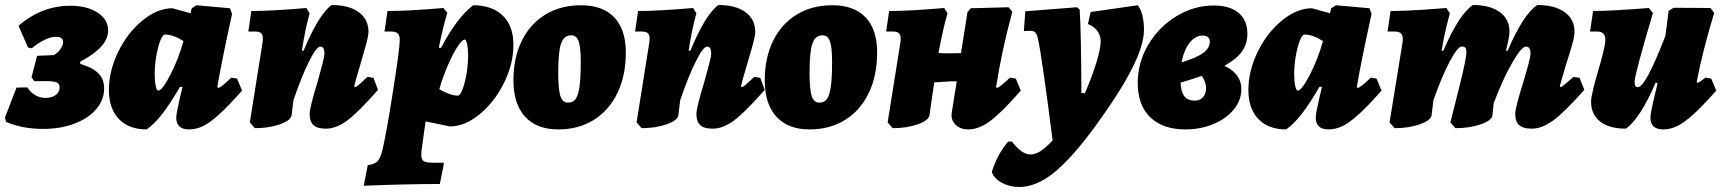

<svg xmlns="http://www.w3.org/2000/svg" viewBox="-35 -505 6881 767"><path d="M-11 -18 -15 -36 31 -155 74 -156Q102 -114 147 -114Q172 -114 187.5 -125.5Q203 -137 203 -155Q203 -171 191 -176Q179 -181 145 -181H102L91 -196L113 -282L180 -285Q196 -294 206.5 -309Q217 -324 217 -338Q217 -348 209.5 -353Q202 -358 188 -358Q169 -358 143.5 -346Q118 -334 92 -312L77 -315L39 -402Q131 -482 246 -482Q313 -482 355 -454.5Q397 -427 397 -383Q397 -317 286 -259L285 -250Q336 -235 358.5 -211.5Q381 -188 381 -152Q381 -106 349.5 -69Q318 -32 262 -11Q206 10 137 10Q55 10 -11 -18Z M889 -195 912 -191 932 -143Q876 -80 840 -47.5Q804 -15 776.5 -1.5Q749 12 720 12Q669 12 669 -36Q669 -54 694 -158H684Q643 -88 612.5 -49Q582 -10 551 12Q480 12 440 -29.5Q400 -71 400 -145Q400 -222 437.5 -298.5Q475 -375 534.5 -423.5Q594 -472 654 -472L726 -452L731 -472L750 -484L884 -472L892 -449Q850 -258 833 -157L837 -154Q847 -154 889 -195ZM698 -341Q657 -367 624 -367Q615 -367 605.5 -343Q596 -319 589.5 -282Q583 -245 583 -209Q583 -181 587 -162Q591 -143 597 -143Q613 -143 645.5 -206Q678 -269 698 -341Z M1475 -146Q1396 -56 1352 -23.5Q1308 9 1267 9Q1233 9 1217.5 -5Q1202 -19 1202 -50Q1202 -75 1233 -176Q1243 -212 1252 -245.5Q1261 -279 1261 -291Q1261 -319 1245 -319Q1229 -319 1199 -258.5Q1169 -198 1137 -104L1130 -45Q1127 -24 1083.5 -8.5Q1040 7 983 7L963 -16L1014 -336Q1015 -342 1015 -351Q1015 -366 1008 -372.5Q1001 -379 984 -379H957L969 -461Q1050 -461 1189 -473L1202 -452Q1184 -389 1171 -302L1178 -303Q1239 -449 1290 -485Q1359 -485 1398 -456.5Q1437 -428 1437 -378Q1437 -362 1425.5 -320.5Q1414 -279 1402 -239Q1383 -177 1380 -160L1383 -157Q1388 -157 1398 -165.5Q1408 -174 1433 -198L1457 -194Z M1494 89Q1511 13 1536.5 -150Q1562 -313 1562 -346Q1562 -363 1554 -371Q1546 -379 1529 -379H1501L1513 -461Q1594 -461 1736 -473L1752 -454Q1733 -391 1718 -314H1727Q1790 -434 1855 -484Q1931 -484 1973.5 -442.5Q2016 -401 2016 -326Q2016 -249 1978 -173Q1940 -97 1881 -48.5Q1822 0 1762 0L1665 -20L1649 96Q1648 102 1648 113Q1648 132 1657.5 138.5Q1667 145 1691 145H1737L1738 151L1722 230Q1593 230 1418 237L1434 155Q1462 151 1474 138Q1486 125 1494 89ZM1720 -149Q1737 -138 1757.5 -130.5Q1778 -123 1794 -123Q1803 -123 1812.5 -147.5Q1822 -172 1828.5 -209.5Q1835 -247 1835 -283Q1835 -309 1831 -328Q1827 -347 1822 -347Q1811 -347 1792 -317.5Q1773 -288 1753 -241.5Q1733 -195 1720 -149Z M2016 -184Q2016 -274 2049.5 -342Q2083 -410 2144 -447Q2205 -484 2286 -484Q2373 -484 2419 -435.5Q2465 -387 2465 -295Q2465 -203 2431.5 -133.5Q2398 -64 2337 -26Q2276 12 2195 12Q2109 12 2062.5 -39Q2016 -90 2016 -184ZM2285 -259Q2285 -316 2276.5 -340Q2268 -364 2247 -364Q2218 -364 2206.5 -331.5Q2195 -299 2195 -215Q2195 -148 2203.5 -121.5Q2212 -95 2234 -95Q2254 -95 2264.5 -109.5Q2275 -124 2280 -159Q2285 -194 2285 -259Z M3020 -146Q2941 -56 2897 -23.5Q2853 9 2812 9Q2778 9 2762.5 -5Q2747 -19 2747 -50Q2747 -75 2778 -176Q2788 -212 2797 -245.5Q2806 -279 2806 -291Q2806 -319 2790 -319Q2774 -319 2744 -258.5Q2714 -198 2682 -104L2675 -45Q2672 -24 2628.5 -8.5Q2585 7 2528 7L2508 -16L2559 -336Q2560 -342 2560 -351Q2560 -366 2553 -372.5Q2546 -379 2529 -379H2502L2514 -461Q2595 -461 2734 -473L2747 -452Q2729 -389 2716 -302L2723 -303Q2784 -449 2835 -485Q2904 -485 2943 -456.5Q2982 -428 2982 -378Q2982 -362 2970.5 -320.5Q2959 -279 2947 -239Q2928 -177 2925 -160L2928 -157Q2933 -157 2943 -165.5Q2953 -174 2978 -198L3002 -194Z M3020 -184Q3020 -274 3053.5 -342Q3087 -410 3148 -447Q3209 -484 3290 -484Q3377 -484 3423 -435.5Q3469 -387 3469 -295Q3469 -203 3435.5 -133.5Q3402 -64 3341 -26Q3280 12 3199 12Q3113 12 3066.5 -39Q3020 -90 3020 -184ZM3289 -259Q3289 -316 3280.5 -340Q3272 -364 3251 -364Q3222 -364 3210.5 -331.5Q3199 -299 3199 -215Q3199 -148 3207.5 -121.5Q3216 -95 3238 -95Q3258 -95 3268.5 -109.5Q3279 -124 3284 -159Q3289 -194 3289 -259Z M4043 -143Q3966 -55 3920.5 -21.5Q3875 12 3833 12Q3801 12 3782 -7Q3763 -26 3767 -55L3787 -180H3762L3697 -176L3678 -45Q3675 -24 3631.5 -8.5Q3588 7 3531 7L3511 -16L3562 -336Q3563 -342 3563 -351Q3563 -366 3556 -372.5Q3549 -379 3532 -379H3505L3517 -461Q3598 -461 3737 -473L3750 -452Q3733 -394 3714 -293Q3727 -292 3752 -292Q3790 -292 3804 -293L3830 -457L3843 -472L3994 -476L4009 -458Q3968 -308 3944 -157L3948 -154Q3952 -154 3963.5 -163Q3975 -172 4000 -195L4023 -191Z M4510 -484Q4522 -469 4528.5 -443.5Q4535 -418 4535 -386Q4535 -325 4487 -230.5Q4439 -136 4340 0Q4246 128 4175 185Q4104 242 4037 242Q3998 242 3967 225Q3936 208 3927 182Q3948 113 3992 61L4007 60Q4028 87 4046 99.5Q4064 112 4082 112Q4101 112 4122 98.5Q4143 85 4170 56Q4127 -281 4111 -352Q4107 -369 4100.5 -375.5Q4094 -382 4081 -382L4055 -381L4061 -460L4267 -476L4278 -467Q4284 -376 4285 -133H4299Q4326 -194 4344 -252.5Q4362 -311 4362 -340Q4362 -363 4348.5 -381.5Q4335 -400 4311 -409L4322 -457Z M4924 -149Q4924 -105 4894 -68Q4864 -31 4812.5 -9.5Q4761 12 4700 12Q4610 12 4560 -36.5Q4510 -85 4510 -174Q4510 -256 4552.5 -327Q4595 -398 4665 -440.5Q4735 -483 4813 -483Q4878 -483 4913 -453.5Q4948 -424 4948 -370Q4948 -330 4926.5 -299.5Q4905 -269 4856 -242Q4924 -211 4924 -149ZM4685 -256Q4745 -274 4771.5 -293.5Q4798 -313 4798 -339Q4798 -350 4790.5 -356.5Q4783 -363 4770 -363Q4740 -363 4717.5 -334.5Q4695 -306 4685 -256ZM4783 -153Q4783 -177 4766 -202Q4733 -190 4681 -175Q4683 -137 4696.5 -120Q4710 -103 4737 -103Q4759 -103 4771 -117Q4783 -131 4783 -153Z M5441 -195 5464 -191 5484 -143Q5428 -80 5392 -47.5Q5356 -15 5328.5 -1.5Q5301 12 5272 12Q5221 12 5221 -36Q5221 -54 5246 -158H5236Q5195 -88 5164.5 -49Q5134 -10 5103 12Q5032 12 4992 -29.5Q4952 -71 4952 -145Q4952 -222 4989.5 -298.5Q5027 -375 5086.5 -423.5Q5146 -472 5206 -472L5278 -452L5283 -472L5302 -484L5436 -472L5444 -449Q5402 -258 5385 -157L5389 -154Q5399 -154 5441 -195ZM5250 -341Q5209 -367 5176 -367Q5167 -367 5157.5 -343Q5148 -319 5141.5 -282Q5135 -245 5135 -209Q5135 -181 5139 -162Q5143 -143 5149 -143Q5165 -143 5197.5 -206Q5230 -269 5250 -341Z M6251 -198 6275 -194 6294 -146Q6215 -57 6170 -24Q6125 9 6084 9Q6050 9 6034 -5Q6018 -19 6018 -50Q6018 -65 6028 -101.5Q6038 -138 6050 -176Q6079 -271 6079 -291Q6079 -319 6061 -319Q6043 -319 6006 -254.5Q5969 -190 5932 -93L5927 -45Q5925 -24 5880.5 -8.5Q5836 7 5779 7L5759 -16Q5769 -54 5796 -163Q5823 -272 5823 -296Q5823 -309 5819 -314Q5815 -319 5804 -319Q5788 -319 5756 -258.5Q5724 -198 5691 -104L5684 -45Q5681 -24 5637 -8.5Q5593 7 5536 7L5516 -16L5568 -336Q5569 -341 5569 -349Q5569 -365 5561 -372Q5553 -379 5536 -379H5508L5520 -461Q5576 -461 5648.5 -466Q5721 -471 5743 -473L5757 -452Q5753 -439 5742 -393.5Q5731 -348 5724 -302L5731 -303Q5794 -449 5849 -485Q5917 -485 5956 -457Q5995 -429 5995 -379Q5995 -363 5989 -336.5Q5983 -310 5981 -302L5988 -303Q6051 -449 6106 -485Q6176 -485 6215.5 -456.5Q6255 -428 6255 -378Q6255 -361 6245.5 -327Q6236 -293 6219 -240Q6198 -171 6196 -160L6199 -157Q6203 -157 6215 -167Q6227 -177 6251 -198Z M6821 -143Q6765 -80 6729 -47.5Q6693 -15 6665.5 -1.5Q6638 12 6609 12Q6558 12 6558 -36Q6558 -46 6564.5 -77Q6571 -108 6587 -173L6579 -175Q6517 -31 6460 9Q6394 9 6357.5 -19.5Q6321 -48 6321 -98Q6321 -115 6330 -151.5Q6339 -188 6350 -225Q6361 -261 6369.5 -295.5Q6378 -330 6378 -346Q6378 -363 6370 -371Q6362 -379 6345 -379H6317L6329 -461Q6396 -461 6552 -473L6568 -453Q6495 -206 6495 -179Q6495 -167 6497.5 -162Q6500 -157 6508 -157Q6539 -157 6618 -362L6631 -462L6651 -474L6798 -473L6813 -453Q6793 -390 6773.5 -313.5Q6754 -237 6743 -178L6747 -174Q6760 -180 6778 -195L6801 -191Z"/></svg>

Font: Alegreya Black
Style: Italic
Weight: 900
Italic angle: -7°
Designer: Juan Pablo del Peral
Foundry: Huerta Tipografica
Version: Version 2.007; ttfautohint (v1.6)